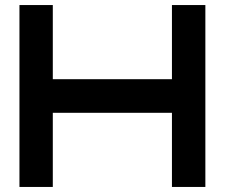

<svg xmlns="http://www.w3.org/2000/svg" viewBox="-20 -740 891 760"><path d="M57 0V-720H189V-426.5H660.6V-720H792.9V0H660.6V-293.5H189V0Z"/></svg>

Font: Orbitron
Style: Regular
Weight: 400
Designer: Matt McInerney
Foundry: The League of Moveable Type
Version: Version 2.001